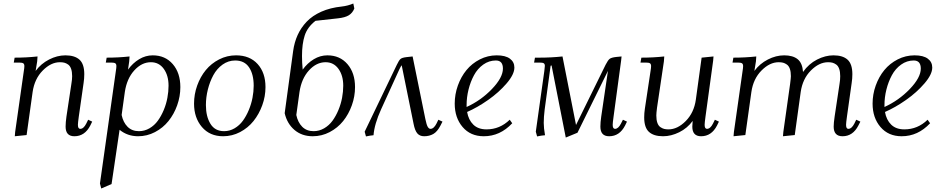

<svg xmlns="http://www.w3.org/2000/svg" viewBox="-20 -766 5361 1089"><path d="M58.1 -411.1 63 -439Q129.9 -439 192.9 -445.8L190.9 -418L182.1 -363.8Q212.4 -404.8 258.5 -428.5Q304.7 -452.1 351.1 -452.1Q403.8 -452.1 430.9 -427.5Q458 -402.8 458 -345.2Q458 -320.3 454.1 -294.9L426.8 -104Q421.9 -68.8 421.9 -58.1Q421.9 -35.2 435.1 -35.2Q454.1 -35.2 469.2 -64.9L480 -86.9L502.9 -76.2L492.2 -54.2Q460.9 6.8 401.9 6.8Q352.1 6.8 352.1 -47.9Q352.1 -71.8 356.9 -105L384.8 -290Q389.2 -315.4 389.2 -334Q389.2 -358.9 383.3 -375.5Q377.4 -392.1 366.5 -399.9Q355.5 -407.7 344.7 -410.4Q334 -413.1 319.8 -413.1Q269 -413.1 222.4 -366Q175.8 -318.8 165 -244.1L130.9 0L64 6.8L65.9 -17.1L115.2 -363.8Q118.2 -380.9 118.2 -391.1Q118.2 -402.8 111.8 -407Q105.5 -411.1 87.9 -411.1Z M546.9 274.9 637.2 -363.8Q640.1 -380.9 640.1 -391.1Q640.1 -402.8 633.8 -407Q627.4 -411.1 609.9 -411.1H580.1L585 -439Q651.9 -439 714.8 -445.8L712.9 -418L706.1 -371.1Q732.9 -408.2 769.3 -430.2Q805.7 -452.1 846.2 -452.1Q917 -452.1 960 -402.3Q1002.9 -352.5 1002.9 -272Q1002.9 -219.2 984.9 -168.7Q966.8 -118.2 935.5 -79.3Q904.3 -40.5 859.1 -16.8Q814 6.8 763.2 6.8Q703.1 6.8 658.2 -29.8L612.8 277.8L554.2 303.2ZM669.9 -113.8Q678.7 -71.8 703.6 -46.9Q728.5 -22 768.1 -22Q799.8 -22 827.9 -38.3Q856 -54.7 875.2 -81.3Q894.5 -107.9 908.7 -141.8Q922.9 -175.8 929.4 -211.2Q936 -246.6 936 -279.8Q936 -337.9 908.9 -375.5Q881.8 -413.1 835.9 -413.1Q783.7 -413.1 741.5 -366.5Q699.2 -319.8 688 -244.1Z M1080.6 -178.2Q1080.6 -231 1098.4 -280.8Q1116.2 -330.6 1147.2 -368.4Q1178.2 -406.2 1223.1 -429.2Q1268.1 -452.1 1318.8 -452.1Q1396.5 -452.1 1441.2 -402.8Q1485.8 -353.5 1485.8 -272Q1485.8 -219.2 1467.5 -168.9Q1449.2 -118.7 1418 -79.6Q1386.7 -40.5 1341.6 -16.8Q1296.4 6.8 1245.6 6.8Q1169.9 6.8 1125.2 -45.7Q1080.6 -98.1 1080.6 -178.2ZM1147.9 -169.9Q1147.9 -105.5 1173.6 -63.7Q1199.2 -22 1251 -22Q1282.7 -22 1310.5 -38.3Q1338.4 -54.7 1357.7 -81.3Q1377 -107.9 1391.1 -141.8Q1405.3 -175.8 1412.1 -211.2Q1418.9 -246.6 1418.9 -279.8Q1418.9 -344.7 1392.8 -383.8Q1366.7 -422.9 1314 -422.9Q1274.9 -422.9 1242.4 -399.7Q1210 -376.5 1189.9 -339.4Q1169.9 -302.2 1158.9 -258.3Q1147.9 -214.4 1147.9 -169.9Z M1594.7 -124 1642.6 -476.1Q1649.4 -525.9 1668.2 -567.4Q1687 -608.9 1719.5 -643.1Q1752 -677.2 1802.5 -699.7Q1853 -722.2 1918.5 -729Q1953.1 -732.9 1983.9 -746.1L1989.7 -717.8Q1979.5 -692.4 1958.5 -679.4Q1937.5 -666.5 1897.5 -662.1L1769.5 -647.9Q1723.6 -612.3 1708.3 -564.7Q1692.9 -517.1 1692.9 -448.2Q1692.9 -410.6 1696.8 -371.1Q1723.6 -408.2 1760 -430.2Q1796.4 -452.1 1836.9 -452.1Q1907.7 -452.1 1950.7 -402.3Q1993.7 -352.5 1993.7 -272Q1993.7 -219.2 1975.6 -168.7Q1957.5 -118.2 1926.3 -79.3Q1895 -40.5 1849.9 -16.8Q1804.7 6.8 1753.9 6.8Q1692.4 6.8 1650.4 -28.8Q1608.4 -64.5 1594.7 -124ZM1660.6 -113.8Q1669.4 -71.8 1694.3 -46.9Q1719.2 -22 1758.8 -22Q1790.5 -22 1818.6 -38.3Q1846.7 -54.7 1866 -81.3Q1885.3 -107.9 1899.4 -141.8Q1913.6 -175.8 1920.2 -211.2Q1926.8 -246.6 1926.8 -279.8Q1926.8 -337.9 1899.7 -375.5Q1872.6 -413.1 1826.7 -413.1Q1774.4 -413.1 1732.2 -366.5Q1689.9 -319.8 1678.7 -244.1Z M2048.3 -19 2230.5 -397.9Q2242.7 -423.8 2251.5 -431.4Q2260.3 -439 2284.7 -441.9L2320.3 -445.8L2392.6 -90.8Q2399.4 -57.6 2406.2 -46.4Q2413.1 -35.2 2421.4 -35.2Q2440.4 -35.2 2455.6 -64.9L2466.3 -86.9L2489.7 -76.2L2478.5 -54.2Q2460.4 -19 2437.7 -6.1Q2415 6.8 2385.7 6.8Q2360.8 6.8 2346.9 -9.5Q2333 -25.9 2325.7 -64L2258.3 -396Q2253.9 -390.6 2245.6 -374L2141.6 -146Q2103.5 -62 2098.6 1Q2080.6 2.4 2055.7 7.8Z M2559.1 -178.2Q2559.1 -231 2576.9 -280.8Q2594.7 -330.6 2625.7 -368.4Q2656.7 -406.2 2701.7 -429.2Q2746.6 -452.1 2797.4 -452.1Q2846.7 -452.1 2872.1 -433.3Q2897.5 -414.6 2897.5 -382.8Q2897.5 -344.2 2853.5 -293Q2809.6 -241.7 2748.5 -199Q2687.5 -156.2 2629.4 -130.9Q2637.2 -85.9 2664.6 -59.1Q2691.9 -32.2 2739.3 -32.2Q2814.9 -32.2 2871.1 -86.9L2885.3 -66.9Q2816.4 6.8 2724.1 6.8Q2648.4 6.8 2603.8 -45.7Q2559.1 -98.1 2559.1 -178.2ZM2626.5 -159.2Q2708 -196.3 2770.3 -261.2Q2832.5 -326.2 2832.5 -377Q2832.5 -422.9 2792.5 -422.9Q2753.4 -422.9 2720.9 -399.7Q2688.5 -376.5 2668.5 -339.4Q2648.4 -302.2 2637.5 -258.3Q2626.5 -214.4 2626.5 -169.9Z M3009.3 -411.1 3014.2 -439H3038.1Q3107.4 -439 3170.4 -445.8L3247.1 -57.1L3415 -398.9Q3428.2 -424.8 3438.2 -432.4Q3448.2 -439.9 3475.1 -442.9L3505.4 -445.8L3502.9 -421.9L3460 -104Q3455.1 -68.8 3455.1 -58.1Q3455.1 -35.2 3468.3 -35.2Q3486.8 -35.2 3502 -64.9L3513.2 -86.9L3536.1 -76.2L3525.4 -54.2Q3494.1 6.8 3435.1 6.8Q3385.3 6.8 3385.3 -47.9Q3385.3 -71.8 3390.1 -105L3428.2 -363.8L3255.4 -13.2L3189 14.2L3108.4 -395L3103 -393.1L3069.3 -145Q3064 -102.5 3064 -68.8Q3064 -40 3071.3 1Q3051.3 2.4 3026.4 7.8L3019 -19L3067.4 -363.8Q3070.3 -383.8 3070.3 -392.1Q3070.3 -403.3 3064 -407.2Q3057.6 -411.1 3040 -411.1Z M3612.8 -411.1 3617.7 -439Q3684.6 -439 3747.6 -445.8L3745.6 -418L3706.5 -154.8Q3702.6 -124.5 3702.6 -110.8Q3702.6 -85.9 3708.5 -69.3Q3714.4 -52.7 3725.3 -45.2Q3736.3 -37.6 3746.8 -34.9Q3757.3 -32.2 3771.5 -32.2Q3822.8 -32.2 3869.6 -79.6Q3916.5 -127 3926.8 -201.2L3959.5 -439L4026.9 -445.8L4024.9 -421.9L3981.4 -104Q3976.6 -68.8 3976.6 -58.1Q3976.6 -35.2 3989.7 -35.2Q4008.8 -35.2 4023.9 -64.9L4034.7 -86.9L4057.6 -76.2L4046.9 -54.2Q4015.6 6.8 3956.5 6.8Q3906.7 6.8 3906.7 -47.9Q3906.7 -60.5 3908.7 -80.1Q3878.9 -39.1 3832.8 -16.1Q3786.6 6.8 3740.7 6.8Q3688 6.8 3660.9 -17.8Q3633.8 -42.5 3633.8 -100.1Q3633.8 -124.5 3637.7 -149.9L3669.9 -363.8Q3672.9 -380.9 3672.9 -391.1Q3672.9 -402.8 3666.5 -407Q3660.2 -411.1 3642.6 -411.1Z M4134.8 -411.1 4139.6 -439Q4206.5 -439 4269.5 -445.8L4267.6 -418L4258.8 -363.8Q4289.1 -404.8 4335.2 -428.5Q4381.3 -452.1 4427.7 -452.1Q4477.1 -452.1 4504.2 -430.2Q4531.2 -408.2 4534.7 -357.9Q4567.4 -404.3 4614.3 -428.2Q4661.1 -452.1 4707.5 -452.1Q4760.3 -452.1 4787.4 -427.5Q4814.5 -402.8 4814.5 -345.2Q4814.5 -320.3 4810.5 -294.9L4783.7 -104Q4778.8 -68.8 4778.8 -58.1Q4778.8 -35.2 4791.5 -35.2Q4810.5 -35.2 4825.7 -64.9L4836.4 -86.9L4859.9 -76.2L4848.6 -54.2Q4817.4 6.8 4758.8 6.8Q4708.5 6.8 4708.5 -47.9Q4708.5 -68.4 4713.9 -105L4741.7 -290Q4745.6 -313 4745.6 -334Q4745.6 -358.9 4739.7 -375.5Q4733.9 -392.1 4722.9 -399.9Q4711.9 -407.7 4701.4 -410.4Q4690.9 -413.1 4676.8 -413.1Q4626 -413.1 4579.1 -366Q4532.2 -318.8 4521.5 -244.1L4487.8 0L4420.9 6.8L4422.9 -17.1L4461.4 -290Q4465.8 -324.2 4465.8 -334Q4465.8 -358.9 4460 -375.5Q4454.1 -392.1 4443.1 -399.9Q4432.1 -407.7 4421.4 -410.4Q4410.6 -413.1 4396.5 -413.1Q4345.7 -413.1 4299.1 -366Q4252.4 -318.8 4241.7 -244.1L4207.5 0L4140.6 6.8L4142.6 -17.1L4191.9 -363.8Q4194.8 -380.9 4194.8 -391.1Q4194.8 -402.8 4188.5 -407Q4182.1 -411.1 4164.6 -411.1Z M4929.2 -178.2Q4929.2 -231 4947 -280.8Q4964.8 -330.6 4995.8 -368.4Q5026.9 -406.2 5071.8 -429.2Q5116.7 -452.1 5167.5 -452.1Q5216.8 -452.1 5242.2 -433.3Q5267.6 -414.6 5267.6 -382.8Q5267.6 -344.2 5223.6 -293Q5179.7 -241.7 5118.7 -199Q5057.6 -156.2 4999.5 -130.9Q5007.3 -85.9 5034.7 -59.1Q5062 -32.2 5109.4 -32.2Q5185.1 -32.2 5241.2 -86.9L5255.4 -66.9Q5186.5 6.8 5094.2 6.8Q5018.6 6.8 4973.9 -45.7Q4929.2 -98.1 4929.2 -178.2ZM4996.6 -159.2Q5078.1 -196.3 5140.4 -261.2Q5202.6 -326.2 5202.6 -377Q5202.6 -422.9 5162.6 -422.9Q5123.5 -422.9 5091.1 -399.7Q5058.6 -376.5 5038.6 -339.4Q5018.6 -302.2 5007.6 -258.3Q4996.6 -214.4 4996.6 -169.9Z"/></svg>

Font: Dihjauti S
Style: Italic
Weight: 400
Italic angle: -9°
Designer: T. Christopher White
Version: Version 3.0.0